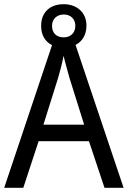

<svg xmlns="http://www.w3.org/2000/svg" viewBox="-20 -895 610 915"><path d="M478 0H569L340 -681C372 -697 392 -729 392 -773C392 -836 346 -875 283 -875C218 -875 176 -836 176 -772C176 -728 195 -696 228 -680L0 0H91L164 -222H404ZM284 -717C248 -717 228 -738 228 -772C228 -805 252 -826 284 -826C316 -826 339 -805 339 -772C339 -738 316 -717 284 -717ZM311 -524 381 -301H187L257 -524C265 -551 276 -592 283 -629C289 -602 305 -547 311 -524Z"/></svg>

Font: Noto Sans Armenian SemiCondensed
Style: Regular
Weight: 400
Width: 4
Designer: Monotype Design Team
Foundry: Monotype Imaging Inc.
Version: Version 2.008